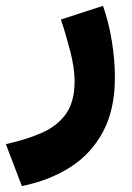

<svg xmlns="http://www.w3.org/2000/svg" viewBox="-50 -357 442 644"><path d="M23.4 267.1 -30.3 126.5Q38.6 111.3 90.6 88.4Q142.6 65.4 171.4 24.7Q200.2 -16.1 200.2 -84Q200.2 -128.9 185.3 -186.3Q170.4 -243.7 154.3 -291.5L295.4 -337.4Q314.9 -282.7 325.2 -219Q335.4 -155.3 335.4 -96.7Q335.4 9.8 295.9 84.2Q256.3 158.7 186 203.6Q115.7 248.5 23.4 267.1Z"/></svg>

Font: Vazirmatn RD Black
Style: Regular
Weight: 900
Designer: Saber Rastikerdar
Foundry: Saber Rastikerdar
Version: Version 32.102